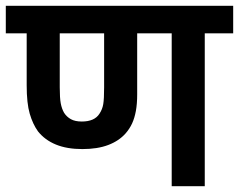

<svg xmlns="http://www.w3.org/2000/svg" viewBox="-20 -642 824 662"><path d="M686 -527V0H572V-527H453V-317Q453 -284 448.5 -259.5Q444 -235 435.5 -216.5Q427 -198 413 -182Q390 -156 353 -142Q316 -128 264 -128Q211 -128 173 -143.5Q135 -159 111 -189Q93 -214 82.5 -250Q72 -286 72 -348V-527H0V-622H784V-527ZM262 -223Q306 -223 323 -250Q333 -265 336 -283Q339 -301 339 -341V-527H186V-341Q186 -304 189.5 -285.5Q193 -267 201 -253Q210 -239 224.5 -231Q239 -223 262 -223Z"/></svg>

Font: Noto Sans Devanagari SemiBold
Style: Regular
Weight: 600
Version: Version 2.003